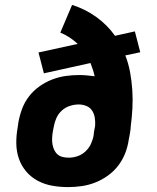

<svg xmlns="http://www.w3.org/2000/svg" viewBox="-20 -755 640 783"><path d="M258 8Q225 8 193.5 2.5Q162 -3 134.5 -17.5Q107 -32 87 -55.5Q67 -79 57 -108Q47 -137 46.5 -169.5Q46 -202 52 -235L55 -256Q60 -284 70 -311Q80 -338 98 -361.5Q116 -385 140.5 -402.5Q165 -420 192 -430.5Q219 -441 247 -445Q275 -449 302 -449Q319 -449 334.5 -447.5Q350 -446 366 -444Q363 -458 358.5 -471.5Q354 -485 349 -498L159 -456L137 -541L297 -576Q282 -590 264 -602Q246 -614 226 -622L274 -735Q328 -718 373 -685.5Q418 -653 449 -609L530 -627L552 -542L491 -529Q504 -496 510.5 -460.5Q517 -425 519.5 -388Q522 -351 520 -313.5Q518 -276 513 -238Q513 -230 511.5 -222Q510 -214 509 -206L505 -185Q501 -157 490.5 -130Q480 -103 462 -79.5Q444 -56 419.5 -38.5Q395 -21 368 -10.5Q341 0 313 4Q285 8 258 8ZM260 -112Q278 -112 296 -118Q314 -124 328.5 -137.5Q343 -151 351 -168.5Q359 -186 362 -204L363 -215Q363 -215 363 -215Q363 -215 363 -215Q364 -222 365.5 -229Q367 -236 368 -243Q369 -259 366.5 -275Q364 -291 355.5 -304Q347 -317 332 -323Q317 -329 301 -329Q283 -329 264.5 -323Q246 -317 231.5 -303.5Q217 -290 209.5 -272.5Q202 -255 199 -237L195 -216Q193 -203 192.5 -190.5Q192 -178 194 -166.5Q196 -155 201 -144Q206 -133 214.5 -125.5Q223 -118 235 -115Q247 -112 260 -112Z"/></svg>

Font: Iosevka SS04 Hv Ex Obl
Style: Regular
Weight: 900
Width: 7
Italic angle: -9°
Monospace: yes
Designer: Belleve Invis
Foundry: Belleve Invis
Version: Version 19.0.0; ttfautohint (v1.8.4)